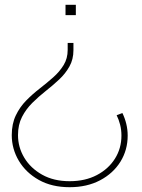

<svg xmlns="http://www.w3.org/2000/svg" viewBox="-20 -556 592 800"><path d="M490 -85Q500.5 -63.5 506.2 -39.8Q512 -16 512 9Q512 69 481.8 117.8Q451.5 166.5 397 195.2Q342.5 224 270 224Q196 224 142 193.8Q88 163.5 58.5 114Q29 64.5 29 7Q29 -40 45.8 -75Q62.5 -110 89 -137Q115.5 -164 145.5 -187.2Q175.5 -210.5 202 -234Q228.5 -257.5 245.2 -285Q262 -312.5 262 -348V-377H286V-347Q286 -308.5 269.2 -278.8Q252.5 -249 226.2 -224.5Q200 -200 170.5 -176.8Q141 -153.5 114.8 -127.5Q88.5 -101.5 71.8 -69Q55 -36.5 55 7Q55 57.5 81.2 101.2Q107.5 145 155.8 172Q204 199 270 199Q335 199 383.5 173.5Q432 148 459 105Q486 62 486 9Q486 -15 480.5 -36.5Q475 -58 466 -76ZM296 -493H253V-536H296Z"/></svg>

Font: Hepta Slab ExtraLight ExtraLight
Style: Regular
Weight: 250
Version: Version 1.102